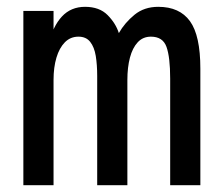

<svg xmlns="http://www.w3.org/2000/svg" viewBox="-20 -543 656 563"><path d="M48.5 0V-511H137V-406L123 -414.5Q135 -466 161.5 -494.5Q188 -523 229.5 -523Q271.5 -523 295.5 -498.8Q319.5 -474.5 328.5 -446Q346 -476.5 374.5 -499.8Q403 -523 444 -523Q506.5 -523 537 -481Q567.5 -439 567.5 -341.5V0H479V-312.5Q479 -375.5 468.2 -405.5Q457.5 -435.5 422.5 -435.5Q399 -435.5 383.8 -419Q368.5 -402.5 361 -374Q353.5 -345.5 353.5 -308.5V0H265V-320.5Q265 -353 260.8 -379Q256.5 -405 244.5 -420.2Q232.5 -435.5 210 -435.5Q186.5 -435.5 170.2 -419Q154 -402.5 145.5 -374Q137 -345.5 137 -308.5V0Z"/></svg>

Font: Overpass Mono Light Medium
Style: Regular
Weight: 500
Monospace: yes
Version: Version 4.000